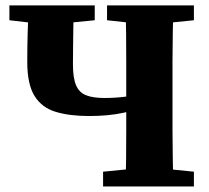

<svg xmlns="http://www.w3.org/2000/svg" viewBox="-20 -677 757 697"><path d="M144.3 -588.5 14.1 -603.5V-657.3H323.9V-603.5L170.7 -588.5ZM303.3 -255.8Q232.3 -255.8 182.2 -271Q132 -286.1 105.5 -328.5Q79 -371 79 -451.9Q79 -501.1 80.3 -553.5Q81.7 -605.8 84.8 -657.3H247.8Q246.8 -623.1 246.3 -584Q245.8 -544.8 245.3 -508.3Q244.8 -471.7 244.8 -443.4Q244.8 -394.1 256.1 -367.5Q267.5 -341 292.5 -331.2Q317.5 -321.3 358.6 -321.3Q399.9 -321.3 437.3 -326.3Q474.6 -331.2 526.3 -345.4V-294.5Q479.6 -278.5 426.2 -267.2Q372.8 -255.8 303.3 -255.8ZM354.2 0V-53.7L506.4 -68.7H535.9L683.9 -53.7V0ZM435.3 0Q437.3 -51 437.8 -101.8Q438.3 -152.6 438.3 -202.3Q438.3 -251.9 438.3 -299.5V-347Q438.3 -399 438.3 -450.6Q438.3 -502.3 437.8 -554.3Q437.3 -606.3 435.3 -657.3H609.2Q608.2 -607.3 607.2 -555.6Q606.2 -504 606.2 -452Q606.2 -400 606.2 -347V-310.7Q606.2 -259 606.2 -207Q606.2 -155 607.2 -103.5Q608.2 -52 609.2 0ZM506.4 -588.5 368.6 -603.5V-657.3H683.9V-603.5L535.9 -588.5Z"/></svg>

Font: Source Serif 4 Variable
Style: Regular
Weight: 400
Designer: Frank Grießhammer
Foundry: Adobe
Version: Version 4.005;hotconv 1.1.0;makeotfexe 2.6.0